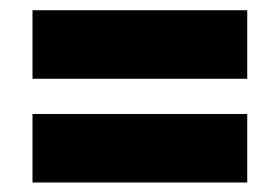

<svg xmlns="http://www.w3.org/2000/svg" viewBox="-20 -502 560 384"><path d="M45 -137V-274H474.5V-137ZM45 -344.5V-481.5H474.5V-344.5Z"/></svg>

Font: Anek Gujarati ExtraBold
Style: Regular
Weight: 800
Version: Version 1.003